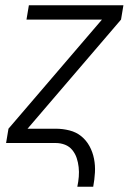

<svg xmlns="http://www.w3.org/2000/svg" viewBox="-20 -540 515 725"><path d="M272 165Q276 146 277.5 127.5Q279 109 277 91Q275 73 269.5 56.5Q264 40 253 26.5Q242 13 225.5 6.5Q209 0 190 0H3L12 -54L365 -466H80L89 -520H446L437 -466L84 -54H190Q217 -54 242.5 -47.5Q268 -41 287 -25.5Q306 -10 318 12Q330 34 335 59.5Q340 85 338.5 111.5Q337 138 332 165Z"/></svg>

Font: Iosevka QP Light
Style: Italic
Weight: 300
Italic angle: -9°
Designer: Belleve Invis
Foundry: Belleve Invis
Version: Version 20.0.0; ttfautohint (v1.8.4)